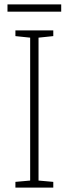

<svg xmlns="http://www.w3.org/2000/svg" viewBox="-20 -945 312 872"><path d="M222 -93H50V-119L117 -125V-774L50 -781V-807H222V-781L155 -774V-125L222 -119ZM258 -925V-892H14V-925Z"/></svg>

Font: Noto Sans Telugu UI SemiCondensed ExtraLight
Style: Regular
Weight: 200
Width: 4
Designer: Jelle Bosma - Monotype Design Team
Foundry: Monotype Imaging Inc.
Version: Version 2.005; ttfautohint (v1.8.4.7-5d5b)